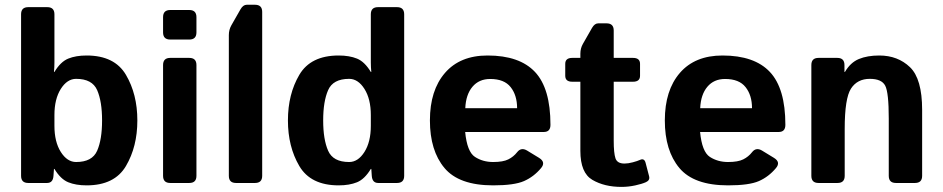

<svg xmlns="http://www.w3.org/2000/svg" viewBox="-20 -750 3865 787"><path d="M95.7 0Q66.4 0 66.4 -29.3V-691.4Q66.4 -720.7 95.7 -720.7H173.8Q203.1 -720.7 203.1 -691.4V-494.1Q203.1 -474.6 201.2 -455.1H203.1Q228.5 -497.1 259.8 -509.8Q291 -522.5 335 -522.5Q449.7 -522.5 496.3 -443.1Q543 -363.8 543 -256.3Q543 -148.9 496.3 -69.6Q449.7 9.8 335 9.8Q291 9.8 259.8 -2.9Q228.5 -15.6 203.1 -57.6H201.2L199.2 -29.3Q197.3 0 172.9 0ZM203.1 -234.4Q203.1 -168.5 229.2 -127.2Q255.4 -85.9 292 -85.9Q357.9 -85.9 378.2 -132.1Q398.4 -178.2 398.4 -256.3Q398.4 -334.5 378.2 -380.6Q357.9 -426.8 292 -426.8Q255.4 -426.8 229.2 -385.5Q203.1 -344.2 203.1 -278.3Z M677.7 0Q648.4 0 648.4 -29.3V-483.4Q648.4 -512.7 677.7 -512.7H755.9Q785.2 -512.7 785.2 -483.4V-29.3Q785.2 0 755.9 0ZM677.7 -587.9Q648.4 -587.9 648.4 -617.2V-679.7Q648.4 -709 677.7 -709H755.9Q785.2 -709 785.2 -679.7V-617.2Q785.2 -587.9 755.9 -587.9Z M947.3 0Q918 0 918 -29.3V-606Q918 -627.9 928.2 -646L965.8 -711.9Q976.6 -730.5 991.2 -730.5H1025.4Q1054.7 -730.5 1054.7 -701.2V-29.3Q1054.7 0 1025.4 0Z M1160.2 -256.3Q1160.2 -363.8 1206.8 -443.1Q1253.4 -522.5 1368.2 -522.5Q1412.1 -522.5 1443.4 -509.8Q1474.6 -497.1 1500 -455.1H1502Q1500 -474.6 1500 -494.1V-691.4Q1500 -720.7 1529.3 -720.7H1607.4Q1636.7 -720.7 1636.7 -691.4V-29.3Q1636.7 0 1607.4 0H1530.3Q1505.9 0 1503.9 -29.3L1502 -57.6H1500Q1474.6 -15.6 1443.4 -2.9Q1412.1 9.8 1368.2 9.8Q1253.4 9.8 1206.8 -69.6Q1160.2 -148.9 1160.2 -256.3ZM1304.7 -256.3Q1304.7 -178.2 1325 -132.1Q1345.2 -85.9 1411.1 -85.9Q1447.8 -85.9 1473.9 -127.2Q1500 -168.5 1500 -234.4V-278.3Q1500 -344.2 1473.9 -385.5Q1447.8 -426.8 1411.1 -426.8Q1345.2 -426.8 1325 -380.6Q1304.7 -334.5 1304.7 -256.3Z M1742.2 -256.3Q1742.2 -379.9 1804 -451.2Q1865.7 -522.5 1978.5 -522.5Q2109.4 -522.5 2172.9 -455.1Q2236.3 -387.7 2236.3 -238.3Q2236.3 -209 2209 -209H1886.7Q1894.5 -127.9 1926.8 -106.9Q1959 -85.9 2001.5 -85.9Q2042 -85.9 2063.5 -96.7Q2085 -107.4 2099.6 -126Q2116.2 -147.5 2140.6 -132.8L2189.5 -103Q2218.3 -85.4 2197.8 -61Q2168 -25.4 2127.9 -7.8Q2087.9 9.8 2001.5 9.8Q1861.3 9.8 1801.8 -61.5Q1742.2 -132.8 1742.2 -256.3ZM1887.2 -306.6H2099.6Q2099.6 -359.4 2073.2 -392.8Q2046.9 -426.3 1989.3 -426.3Q1943.4 -426.3 1916.5 -394.3Q1889.6 -362.3 1887.2 -306.6Z M2325.7 -415Q2296.9 -415 2296.9 -439.5V-488.3Q2296.9 -512.7 2325.7 -512.7H2358.9V-529.8Q2358.9 -551.8 2369.1 -569.8L2406.7 -635.7Q2417.5 -654.3 2432.1 -654.3H2466.3Q2495.6 -654.3 2495.6 -625V-512.7H2574.7Q2603.5 -512.7 2603.5 -488.3V-439.5Q2603.5 -415 2574.7 -415H2495.6V-172.9Q2495.6 -123 2502.7 -101.3Q2509.8 -79.6 2539.6 -79.6Q2554.7 -79.6 2573.7 -84.7Q2592.8 -89.8 2603.5 -94.7Q2620.6 -102.5 2626 -83.5L2640.6 -27.8Q2645 -11.2 2627.9 -3.4Q2611.8 3.9 2583.7 10Q2555.7 16.1 2527.3 16.1Q2457.5 16.1 2408.2 -12.7Q2358.9 -41.5 2358.9 -131.3V-415Z M2705.1 -256.3Q2705.1 -379.9 2766.8 -451.2Q2828.6 -522.5 2941.4 -522.5Q3072.3 -522.5 3135.7 -455.1Q3199.2 -387.7 3199.2 -238.3Q3199.2 -209 3171.9 -209H2849.6Q2857.4 -127.9 2889.6 -106.9Q2921.9 -85.9 2964.4 -85.9Q3004.9 -85.9 3026.4 -96.7Q3047.9 -107.4 3062.5 -126Q3079.1 -147.5 3103.5 -132.8L3152.3 -103Q3181.2 -85.4 3160.6 -61Q3130.9 -25.4 3090.8 -7.8Q3050.8 9.8 2964.4 9.8Q2824.2 9.8 2764.6 -61.5Q2705.1 -132.8 2705.1 -256.3ZM2850.1 -306.6H3062.5Q3062.5 -359.4 3036.1 -392.8Q3009.8 -426.3 2952.1 -426.3Q2906.2 -426.3 2879.4 -394.3Q2852.5 -362.3 2850.1 -306.6Z M3335 0Q3305.7 0 3305.7 -29.3V-483.4Q3305.7 -512.7 3335 -512.7H3412.1Q3441.4 -512.7 3441.4 -483.4V-455.1H3443.4Q3465.8 -493.7 3500.5 -508.1Q3535.2 -522.5 3584 -522.5Q3660.2 -522.5 3710 -474.6Q3759.8 -426.8 3759.8 -299.8V-29.3Q3759.8 0 3730.5 0H3652.3Q3623 0 3623 -29.3V-264.6Q3623 -371.1 3608.4 -398.9Q3593.8 -426.8 3545.4 -426.8Q3494.1 -426.8 3468.3 -387Q3442.4 -347.2 3442.4 -221.7V-29.3Q3442.4 0 3413.1 0Z"/></svg>

Font: Istok
Style: Bold
Weight: 700
Designer: Andrey V. Panov
Foundry: Andrey V. Panov
Version: Version 1.0.1